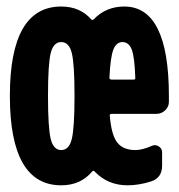

<svg xmlns="http://www.w3.org/2000/svg" viewBox="-20 -550 540 580"><path d="M383.8 -309.6Q388.7 -309.6 388.7 -314.5Q386.7 -377.9 377.9 -400.4Q369.1 -422.9 350.1 -422.9Q331.1 -422.9 322.3 -399.9Q313.5 -377 310.5 -314.5Q310.5 -310.5 316.4 -309.6ZM133.3 -129.9Q141.6 -96.7 165 -96.7Q188.5 -96.7 196.8 -129.9Q205.1 -163.1 205.1 -260.3Q205.1 -357.4 196.8 -390.1Q188.5 -422.9 165 -422.9Q141.6 -422.9 133.3 -390.1Q125 -357.4 125 -260.3Q125 -163.1 133.3 -129.9ZM355.5 -530.3Q490.2 -530.3 490.2 -259.8V-242.2Q490.2 -227.5 479 -216.8Q467.8 -206.1 453.1 -206.1H317.4Q312.5 -206.1 311.5 -202.1Q316.4 -141.6 334.5 -119.1Q352.5 -96.7 388.7 -96.7Q410.2 -96.7 438.5 -109.4Q449.2 -114.3 459.5 -107.9Q469.7 -101.6 469.7 -89.8V-49.8Q469.7 -12.7 436.5 -2Q399.4 9.8 365.2 9.8Q305.7 9.8 265.6 -32.2Q261.7 -36.1 258.8 -32.2Q223.6 9.8 165 9.8Q9.8 9.8 9.8 -260.3Q9.8 -530.3 165 -530.3Q221.7 -530.3 255.9 -491.2Q259.8 -488.3 262.7 -491.2Q299.8 -530.3 355.5 -530.3Z"/></svg>

Font: Rounded-L Mgen+ 1m bold
Style: Bold
Weight: 700
Designer: [Source Han Sans]
Ryoko NISHIZUKA  (kana & ideographs); Paul D. Hunt (Latin, Greek & Cyrillic); Wenlong ZHANG  (bopomofo
Version: Version 1.059.20150602